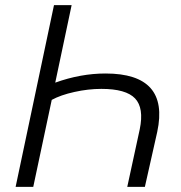

<svg xmlns="http://www.w3.org/2000/svg" viewBox="-20 -730 706 750"><path d="M109.9 0H41L190.9 -710H259.8L195.8 -407.2Q294.9 -442.9 392.1 -442.9Q643.1 -442.9 594.2 -214.8L545.9 0H477.1L525.9 -225.1Q543 -308.1 507.6 -345.5Q472.2 -382.8 376 -382.8Q324.7 -382.8 270.8 -370.8Q216.8 -358.9 182.1 -339.8Z"/></svg>

Font: Rawline
Style: Italic
Weight: 400
Italic angle: -12°
Designer: Matt McInerney, Pablo Impallari, Rodrigo Fuenzalida
Foundry: Matt McInerney, Pablo Impallari, Rodrigo Fuenzalida
Version: Version 4.020;PS 004.020;hotconv 1.0.88;makeotf.lib2.5.64775